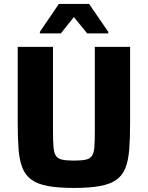

<svg xmlns="http://www.w3.org/2000/svg" viewBox="-20 -919 730 947"><path d="M344.9 8Q267.8 8 217 -1.4Q166.1 -10.7 136.1 -32Q106.1 -53.3 91.2 -89.7Q76.2 -126.1 71.8 -180.6Q67.4 -235.1 67.4 -310.3V-688H241.4V-273.5Q241.4 -224.5 243.8 -195.1Q246.2 -165.7 255.6 -151Q264.9 -136.3 286.3 -131.6Q307.8 -126.9 344.9 -126.9Q382.5 -126.9 403.4 -131.6Q424.4 -136.3 433.9 -151Q443.5 -165.7 445.6 -195.1Q447.7 -224.5 447.7 -273.5V-688H621.7V-310.3Q621.7 -235.1 617.3 -180.6Q612.9 -126.1 598.3 -89.7Q583.6 -53.3 553.7 -32Q523.8 -10.7 472.9 -1.4Q422 8 344.9 8ZM176.6 -754.3V-761.8L270.2 -899.5H419.5L514.1 -761.8V-754.3H410.1L344.4 -834.8L280.1 -754.3Z"/></svg>

Font: Saira Thin
Style: Regular
Weight: 100
Designer: Hector Gatti with collaboration of the Omnibus-Type team
Foundry: Omnibus-Type
Version: Version 1.101